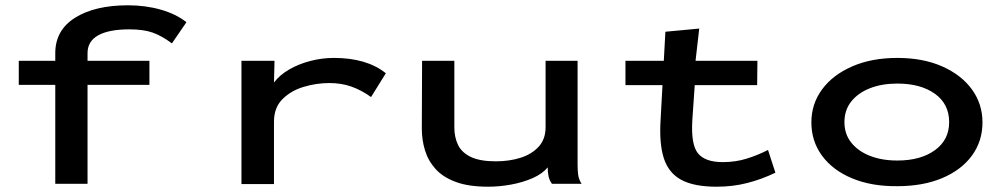

<svg xmlns="http://www.w3.org/2000/svg" viewBox="-20 -695 3790 726"><path d="M189 0V-374H51V-465H189V-494Q189 -581 264 -628Q339 -675 464 -675Q530 -675 588 -658.5Q646 -642 685 -611L630 -531Q591 -560 556.5 -572Q522 -584 469 -584Q392 -584 351.5 -561.5Q311 -539 311 -494V-465H545V-374H311V0Z M893 1V-465H1018L1016 -383Q1037 -411 1073 -432Q1109 -453 1153.5 -464.5Q1198 -476 1242 -476Q1367 -476 1439 -418L1383 -328Q1347 -354 1309 -367.5Q1271 -381 1226 -381Q1176 -381 1128 -366.5Q1080 -352 1048 -320Q1016 -288 1016 -235V1Z M1826 11Q1752 11 1703.5 -7Q1655 -25 1627 -56Q1599 -87 1587 -126.5Q1575 -166 1575 -209L1576 -465H1698V-213Q1698 -176 1712 -147Q1726 -118 1760.5 -101.5Q1795 -85 1855 -85Q1906 -85 1948.5 -98.5Q1991 -112 2017 -140.5Q2043 -169 2043 -214V-465H2164V-73Q2164 -53 2166 -35.5Q2168 -18 2179 0H2067Q2057 -14 2054 -29.5Q2051 -45 2051 -62Q2030 -37 1993 -21Q1956 -5 1912 3Q1868 11 1826 11Z M2345 -373V-465H2490L2496 -575L2624 -587L2610 -465H2844L2843 -373H2607L2598 -243Q2592 -149 2619 -115.5Q2646 -82 2713 -82Q2761 -82 2803 -95Q2845 -108 2884 -128L2912 -42Q2860 -17 2805.5 -3Q2751 11 2690 11Q2604 11 2556 -15Q2508 -41 2490 -97Q2472 -153 2478 -244L2485 -373Z M3373 9Q3276 10 3202.5 -20.5Q3129 -51 3088.5 -106Q3048 -161 3048 -232Q3048 -302 3088.5 -357Q3129 -412 3202.5 -444Q3276 -476 3373 -476Q3470 -476 3542.5 -444Q3615 -412 3655 -357Q3695 -302 3695 -232Q3695 -161 3655 -106.5Q3615 -52 3542.5 -21.5Q3470 9 3373 9ZM3373 -88Q3461 -88 3515 -127Q3569 -166 3569 -233Q3569 -302 3515 -340.5Q3461 -379 3373 -379Q3315 -379 3270 -361.5Q3225 -344 3199 -311.5Q3173 -279 3173 -233Q3173 -188 3199 -155.5Q3225 -123 3270 -105.5Q3315 -88 3373 -88Z"/></svg>

Font: Inconsolata ExtraExpanded
Style: Bold
Weight: 700
Width: 8
Monospace: yes
Designer: Raph Levien, Cyreal, Brenton Simpson
Foundry: Raph Levien, Cyreal, Google
Version: Version 3.100; ttfautohint (v1.8.4.7-5d5b)